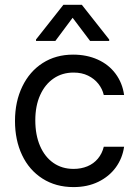

<svg xmlns="http://www.w3.org/2000/svg" viewBox="-20 -763 569 794"><path d="M42 -262.7Q42 -342.8 72.3 -405.3Q102.5 -467.8 156.7 -502.4Q210.9 -537.1 282.2 -537.1Q338.9 -537.1 384.3 -516.6Q429.7 -496.1 458 -458Q486.3 -419.9 493.2 -370.1H409.2Q403.3 -395.5 386.7 -416.5Q370.1 -437.5 344.2 -450.2Q318.4 -462.9 284.2 -462.9Q237.3 -462.9 201.7 -438.5Q166 -414.1 146 -369.6Q126 -325.2 126 -265.6Q126 -205.1 145.5 -159.7Q165 -114.3 200.7 -89.4Q236.3 -64.5 284.2 -64.5Q315.4 -64.5 341.3 -75.2Q367.2 -85.9 384.8 -106.9Q402.3 -127.9 409.2 -156.2H493.2Q486.3 -108.4 459 -70.8Q431.6 -33.2 386.7 -11.2Q341.8 10.7 284.2 10.7Q210.9 10.7 155.8 -24.4Q100.6 -59.6 71.3 -121.6Q42 -183.6 42 -262.7ZM280.3 -689.5 209 -593.8H128.9V-599.6L242.2 -743.2H318.4L431.6 -599.6V-593.8H352.5Z"/></svg>

Font: Pretendard JP Variable
Style: Regular
Weight: 400
Designer: Base glyphs from Inter by Rasmus Andersson; Hangul glyphs from Noto Sans CJK(Source Han Sans) by Jang Soo-young and Kang
Foundry: Kil Hyung-jin
Version: Version 1.307;Glyphs 3.2 (3192)